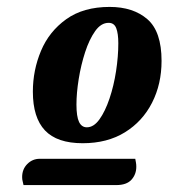

<svg xmlns="http://www.w3.org/2000/svg" viewBox="-20 -694 492 555"><path d="M219 -280Q145 -280 110 -317Q75 -354 75 -429Q75 -491 98.5 -547Q122 -603 171.5 -638.5Q221 -674 297 -674Q365 -674 406 -638.5Q447 -603 447 -518Q447 -451 419.5 -397Q392 -343 341 -311.5Q290 -280 219 -280ZM231 -326Q251 -326 267.5 -349Q284 -372 296.5 -409Q309 -446 315.5 -488.5Q322 -531 322 -569Q322 -597 316 -612.5Q310 -628 294 -628Q272 -628 255 -604Q238 -580 226 -543Q214 -506 207.5 -465.5Q201 -425 201 -392Q201 -357 208.5 -341.5Q216 -326 231 -326ZM48 -159Q47 -165 45.5 -170Q44 -175 44 -182Q44 -205 59 -220Q74 -235 95 -235H371Q372 -229 373 -224Q374 -219 374 -212Q374 -190 360 -174.5Q346 -159 316 -159Z"/></svg>

Font: Sansita Swashed
Style: Bold
Weight: 700
Designer: Pablo Cosgaya
Foundry: Omnibus-Type
Version: Version 1.003; ttfautohint (v1.8.3)